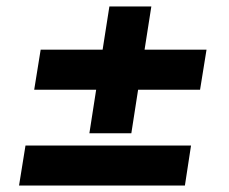

<svg xmlns="http://www.w3.org/2000/svg" viewBox="-20 -575 711 595"><path d="M257 -162 278 -297H86L106 -421H298L319 -555H449L428 -421H620L600 -297H408L387 -162ZM39 0 59 -124H572L553 0Z"/></svg>

Font: Nunito Sans 10pt SemiExpanded Black
Style: Italic
Weight: 900
Width: 6
Italic angle: -9°
Designer: Vernon Adams
Foundry: Vernon Adams
Version: Version 3.101;gftools[0.9.27]